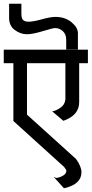

<svg xmlns="http://www.w3.org/2000/svg" viewBox="-30 -880 493 1033"><path d="M389.2 -613.8H326.2V-666Q326.2 -695.3 308.6 -711.9Q290.5 -729 266.1 -729Q254.9 -729 200.2 -712.4Q145.5 -695.8 115.2 -695.8Q79.6 -695.8 48.8 -719.2Q19 -741.7 19 -783.2V-859.9H85V-807.1Q85 -783.2 93.3 -773.4Q102.1 -763.2 124 -763.2Q148.4 -763.2 194.3 -775.9Q242.2 -789.1 267.1 -789.1Q320.3 -789.1 354.5 -760.7Q389.2 -731.9 389.2 -701.2ZM272.9 77.1Q286.1 77.1 306.6 66.4Q326.2 56.2 327.1 39.1Q327.1 33.2 314.9 18.1L42 -229V-540H-9.8V-612.8H442.9V-540H396V-330.1Q396 -259.8 311 -230L251 -280.8Q270.5 -283.7 294.4 -299.8Q318.8 -315.9 321.8 -345.2V-540H115.2V-263.2L378.9 -24.9Q408.2 15.1 408.2 46.9Q408.2 110.4 318.8 131.8Q314.9 132.8 314 132.8L258.8 71.8Q269.5 77.1 272.9 77.1Z"/></svg>

Font: Miedinger*
Style: Book
Weight: 400
Version: Version 001.000